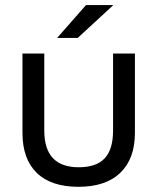

<svg xmlns="http://www.w3.org/2000/svg" viewBox="-20 -720 611 747"><path d="M67.4 -203.1V-511.7H152.3V-211.9Q152.3 -69.3 286.1 -69.3Q355.5 -69.3 387.7 -104.5Q419.9 -139.6 419.9 -211.9V-511.7H504.9V-203.1Q504.9 -102.5 448.2 -47.9Q391.6 6.8 285.2 6.8Q178.7 6.8 123 -47.4Q67.4 -101.6 67.4 -203.1ZM314.5 -700.2H420.9L282.2 -572.3H202.1Z"/></svg>

Font: Dinish Expanded
Style: Regular
Weight: 400
Width: 7
Designer: Charles Nix
Foundry: Playbeing
Version: Version 2.005; ttfautohint (v1.8.3)